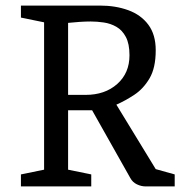

<svg xmlns="http://www.w3.org/2000/svg" viewBox="-20 -668 651 688"><path d="M55 0V-43L138 -60V-588L55 -605V-648H339Q394 -648 439.5 -631.5Q485 -615 511.5 -579.5Q538 -544 538 -488Q538 -425 516 -387.5Q494 -350 461.5 -328.5Q429 -307 397 -293L538 -62L606 -43V0H502Q486 0 470.5 -7.5Q455 -15 447 -30L310 -273H224V-60L307 -43V0ZM224 -328H287Q356 -328 400 -367Q444 -406 444 -470Q444 -511 431 -535.5Q418 -560 397 -572Q376 -584 351.5 -587.5Q327 -591 305 -591Q287 -591 264.5 -589.5Q242 -588 224 -586Z"/></svg>

Font: Faustina VF Beta
Style: Regular
Weight: 400
Designer: Alfonso Garcia
Foundry: Omnibus-Type
Version: Version 1.006